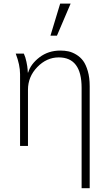

<svg xmlns="http://www.w3.org/2000/svg" viewBox="-20 -792 600 1042"><path d="M65.4 -501H109.4Q118.2 -482.4 123.5 -456.5Q128.9 -430.7 129.9 -415L130.9 -398.4H132.8Q146.5 -444.3 194.3 -481Q242.2 -517.6 307.6 -517.6Q331.1 -517.6 351.6 -513.2Q372.1 -508.8 394 -495.6Q416 -482.4 431.2 -461.9Q446.3 -441.4 456.5 -406.2Q466.8 -371.1 466.8 -324.2V229.5H422.9V-315.4Q422.9 -480.5 298.8 -480.5Q233.4 -480.5 182.6 -428.2Q131.8 -376 131.8 -304.7V0H88.9V-389.6Q88.9 -439.5 65.4 -501ZM253.9 -598.6 306.6 -772.5H363.3L289.1 -598.6Z"/></svg>

Font: Gothic A1 ExtraLight
Style: Regular
Weight: 275
Designer: HanYang I&C Co.,Ltd.
Foundry: HanYang I&C Co.,Ltd.
Version: Version 2.50